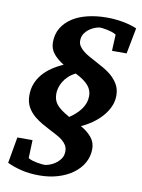

<svg xmlns="http://www.w3.org/2000/svg" viewBox="-94 -782 728 985"><g transform="rotate(10 270.5 -289.0)"><path d="M361.8 -305.2Q361.8 -319.3 357.4 -332.5Q353 -345.7 342.8 -358.2Q332.5 -370.6 315.7 -382.8Q298.8 -395 273.9 -407.2Q252 -396 236.8 -381.6Q221.7 -367.2 212.2 -351.1Q202.6 -335 198.2 -318.8Q193.8 -302.7 193.8 -289.1Q193.8 -272.9 197.5 -259.8Q201.2 -246.6 210.7 -234.1Q220.2 -221.7 236.8 -209.2Q253.4 -196.8 279.8 -182.1Q316.4 -206.1 339.1 -237.3Q361.8 -268.6 361.8 -305.2ZM513.2 -554.2H437L440.9 -639.2Q430.7 -646 417.2 -650.1Q403.8 -654.3 391.4 -656.7Q378.9 -659.2 369.1 -660.2Q359.4 -661.1 356 -661.1Q349.6 -661.1 335 -656.5Q320.3 -651.9 305.2 -641.8Q290 -631.8 278.6 -616Q267.1 -600.1 267.1 -577.1Q267.1 -561.5 275.6 -548.8Q284.2 -536.1 298.1 -524.9Q312 -513.7 330.3 -503.7Q348.6 -493.7 368.4 -483.2Q388.2 -472.7 408 -461.2Q427.7 -449.7 444.8 -436Q468.3 -416.5 483.6 -391.4Q499 -366.2 499 -331.1Q499 -301.3 486.6 -273.7Q474.1 -246.1 453.4 -222.4Q432.6 -198.7 405 -179.2Q377.4 -159.7 347.2 -146Q382.3 -126.5 403.6 -100.6Q424.8 -74.7 424.8 -41Q424.8 -1 405.8 32.5Q386.7 65.9 353.5 89.8Q320.3 113.8 275.6 127Q231 140.1 180.2 140.1Q129.9 140.1 88.6 130.4Q47.4 120.6 12.2 104L36.1 -32.2H115.2L111.8 62Q122.6 68.4 136 72.3Q149.4 76.2 162.1 78.4Q174.8 80.6 184.8 81.3Q194.8 82 198.2 82Q205.1 82 220.5 77.1Q235.8 72.3 251.5 61.8Q267.1 51.3 279.1 34.9Q291 18.6 291 -4.9Q291 -22.5 283 -35.9Q274.9 -49.3 261.2 -60.3Q247.6 -71.3 229.5 -80.8Q211.4 -90.3 191.7 -100.6Q171.9 -110.8 151.1 -122.8Q130.4 -134.8 111.8 -149.9Q87.9 -169.4 73.5 -195.1Q59.1 -220.7 59.1 -256.8Q59.1 -289.6 69.8 -317.1Q80.6 -344.7 99.9 -367.4Q119.1 -390.1 146 -408.4Q172.9 -426.8 205.1 -440.9Q171.4 -461.4 151.1 -486.3Q130.9 -511.2 130.9 -544.9Q130.9 -587.9 150.6 -620.4Q170.4 -652.8 204.3 -674.6Q238.3 -696.3 283.9 -707Q329.6 -717.8 381.8 -717.8Q401.4 -717.8 422.4 -716.1Q443.4 -714.4 463.9 -710.7Q484.4 -707 503.7 -701.7Q522.9 -696.3 539.1 -689Z"/></g></svg>

Font: Charis SIL CyrE
Style: Bold Italic
Weight: 700
Italic angle: -11°
Foundry: SIL International
Version: Version 5.000